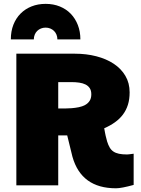

<svg xmlns="http://www.w3.org/2000/svg" viewBox="-20 -968 738 1003"><path d="M279.8 -762.2Q279.8 -775.4 275.1 -786.9Q270.5 -798.3 262.2 -806.4Q253.9 -814.5 242.7 -819.1Q231.4 -823.7 218.3 -823.7Q205.1 -823.7 193.8 -819.1Q182.6 -814.5 174.3 -806.4Q166 -798.3 161.4 -786.9Q156.7 -775.4 156.7 -762.2H36.6Q36.6 -804.7 50 -838.9Q63.5 -873 87.6 -897.2Q111.8 -921.4 145 -934.6Q178.2 -947.8 218.3 -947.8Q259.3 -947.8 292.7 -934.1Q326.2 -920.4 349.9 -895.8Q373.5 -871.1 386.7 -837.2Q399.9 -803.2 399.9 -762.2ZM678.2 -2Q614.3 15.6 585.9 15.6Q404.8 15.6 358.4 -149.4L331.1 -260.7H284.2V0H65.4V-687.5H371.1Q430.7 -687.5 482.9 -674.1Q535.2 -660.6 574 -635Q612.8 -609.4 635 -571.8Q657.2 -534.2 657.2 -485.4Q657.2 -449.2 648.2 -420.7Q639.2 -392.1 622.1 -369.4Q605 -346.7 580.3 -329.1Q555.7 -311.5 524.4 -297.9L528.8 -273.9Q530.3 -265.6 531.7 -259.8Q533.2 -253.9 534.2 -250L539.6 -229Q545.4 -210.4 553 -197.5Q560.5 -184.6 572.3 -176.5Q584 -168.5 601.3 -164.8Q618.7 -161.1 643.6 -161.1Q647.5 -161.1 656 -162.1Q664.6 -163.1 678.2 -165ZM457 -475.6Q457 -494.6 449 -507.1Q440.9 -519.5 426.8 -526.6Q412.6 -533.7 393.6 -536.4Q374.5 -539.1 352.5 -539.1H284.2V-401.4H322.3L354.5 -402.8Q373.5 -404.3 391.8 -408Q410.2 -411.6 424.8 -419.7Q439.5 -427.7 448.2 -441.2Q457 -454.6 457 -475.6Z"/></svg>

Font: Paytone One
Style: Regular
Weight: 400
Designer: vernon adams
Foundry: vernon adams
Version: 1.000